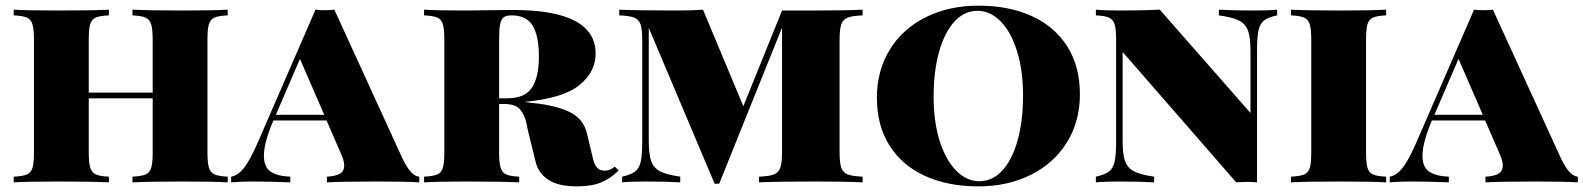

<svg xmlns="http://www.w3.org/2000/svg" viewBox="-20 -642 5575 676"><path d="M710.4 -502V-106Q710.4 -68.4 715.8 -51.3Q721.2 -34.2 735.6 -27.8Q750 -21.5 781.7 -20V0Q730.5 -2.9 623.5 -2.9Q507.8 -2.9 446.3 0V-20Q478.5 -21.5 492.9 -27.8Q507.3 -34.2 512.5 -51.3Q517.6 -68.4 517.6 -106V-295.9H292.5V-106Q292.5 -68.4 297.9 -51.3Q303.2 -34.2 317.4 -27.8Q331.5 -21.5 363.3 -20V0Q302.2 -2.9 186.5 -2.9Q79.6 -2.9 28.3 0V-20Q60.5 -21.5 75 -27.8Q89.4 -34.2 94.5 -51.3Q99.6 -68.4 99.6 -106V-502Q99.6 -539.6 94.2 -556.6Q88.9 -573.7 74.5 -580.1Q60.1 -586.4 28.3 -587.9V-607.9Q79.6 -605 186.5 -605Q302.2 -605 363.3 -607.9V-587.9Q331.1 -586.4 316.9 -580.1Q302.7 -573.7 297.6 -556.9Q292.5 -540 292.5 -502V-315.9H517.6V-502Q517.6 -539.6 512.2 -556.6Q506.8 -573.7 492.4 -580.1Q478 -586.4 446.3 -587.9V-607.9Q507.8 -605 623.5 -605Q730.5 -605 781.7 -607.9V-587.9Q749.5 -586.4 735.1 -580.1Q720.7 -573.7 715.6 -556.9Q710.4 -540 710.4 -502Z M1456.1 -20V0Q1404.8 -2.9 1309.1 -2.9Q1188 -2.9 1130.9 0V-20Q1161.6 -21.5 1176.8 -30.5Q1191.9 -39.6 1191.9 -59.1Q1191.9 -77.1 1179.2 -104L1129.9 -217.8H942.4Q909.2 -139.6 909.2 -93.8Q909.2 -53.2 933.3 -37.4Q957.5 -21.5 1002 -20V0Q927.2 -2.9 871.1 -2.9Q824.2 -2.9 793.9 0V-20Q817.4 -23.9 838.4 -50Q859.4 -76.2 886.2 -137.2L1090.8 -607.9Q1106 -606 1124 -606Q1143.1 -606 1157.2 -607.9L1397 -84Q1426.8 -21.5 1456.1 -20ZM1036.1 -434.6 951.2 -237.8H1121.6Z M2011.2 14.2Q1946.8 14.2 1911.4 -8.5Q1876 -31.2 1866.2 -70.8L1838.4 -184.1Q1832 -222.2 1821.3 -241.9Q1810.5 -261.7 1794.9 -268.8Q1779.3 -275.9 1754.4 -275.9H1737.3V-106Q1737.3 -68.4 1742.7 -51.3Q1748 -34.2 1762.2 -27.8Q1776.4 -21.5 1808.1 -20V0Q1743.7 -2.9 1621.1 -2.9Q1521.5 -2.9 1473.1 0V-20Q1505.4 -21.5 1519.8 -27.8Q1534.2 -34.2 1539.3 -51.3Q1544.4 -68.4 1544.4 -106V-502Q1544.4 -540 1539.1 -557.1Q1533.7 -574.2 1519.5 -580.3Q1505.4 -586.4 1473.1 -587.9V-607.9Q1521.5 -605 1615.2 -605Q1635.7 -605 1736.8 -606.4L1786.1 -606.9Q2077.1 -606.9 2077.1 -453.1Q2077.1 -388.7 2019.8 -342.3Q1962.4 -295.9 1826.7 -283.2L1852.5 -279.8Q1936 -271.5 1984.9 -248Q2033.7 -224.6 2046.4 -172.9L2067.4 -85Q2073.2 -60.5 2083 -50.8Q2092.8 -41 2109.4 -41Q2127 -41 2144.5 -55.2L2158.2 -42Q2130.9 -14.2 2096.9 0Q2063 14.2 2011.2 14.2ZM1737.3 -502V-295.9H1764.2Q1829.6 -295.9 1853.5 -334.2Q1877.4 -372.6 1877.4 -441.9Q1877.4 -515.1 1855.5 -551.5Q1833.5 -587.9 1781.2 -587.9Q1762.2 -587.9 1753.2 -580.8Q1744.1 -573.7 1740.7 -555.9Q1737.3 -538.1 1737.3 -502Z M2936 -502V-106Q2936 -68.4 2942.1 -51.3Q2948.2 -34.2 2964.6 -27.8Q2981 -21.5 3017.1 -20V0Q2958.5 -2.9 2850.1 -2.9Q2715.3 -2.9 2652.3 0V-20Q2688.5 -21.5 2704.8 -27.8Q2721.2 -34.2 2727.3 -51.3Q2733.4 -68.4 2733.4 -106V-544.9L2512.2 4.9H2496.1L2264.2 -543.9V-146Q2264.2 -98.1 2272.9 -74.2Q2281.7 -50.3 2304.4 -38.6Q2327.1 -26.9 2375 -20V0Q2326.2 -2.9 2253.4 -2.9Q2199.7 -2.9 2170.4 0V-20Q2201.7 -26.9 2216.3 -38.3Q2231 -49.8 2236.1 -73.7Q2241.2 -97.7 2241.2 -146V-502Q2241.2 -539.6 2235.1 -556.6Q2229 -573.7 2212.6 -580.1Q2196.3 -586.4 2160.2 -587.9V-607.9Q2226.1 -605 2363.3 -605Q2418 -605 2455.1 -607.9L2597.2 -268.1L2733.4 -605H2850.1Q2958.5 -605 3017.1 -607.9V-587.9Q2981 -586.4 2964.6 -580.1Q2948.2 -573.7 2942.1 -556.6Q2936 -539.6 2936 -502Z M3782.2 -310.1Q3782.2 -214.4 3736.6 -140.9Q3690.9 -67.4 3609.6 -26.6Q3528.3 14.2 3424.3 14.2Q3317.4 14.2 3236.6 -22.7Q3155.8 -59.6 3111.6 -129.9Q3067.4 -200.2 3067.4 -297.9Q3067.4 -393.6 3112.8 -467.3Q3158.2 -541 3239.7 -581.5Q3321.3 -622.1 3425.3 -622.1Q3532.2 -622.1 3613 -585.2Q3693.8 -548.3 3738 -478Q3782.2 -407.7 3782.2 -310.1ZM3267.1 -301.8Q3267.1 -212.9 3288.6 -145.3Q3310.1 -77.6 3346.9 -40.8Q3383.8 -3.9 3428.2 -3.9Q3474.6 -3.9 3509.5 -42.2Q3544.4 -80.6 3563.2 -149.2Q3582 -217.8 3582 -306.2Q3582 -395 3560.5 -462.9Q3539.1 -530.8 3502.4 -567.4Q3465.8 -604 3421.4 -604Q3375 -604 3340.1 -565.7Q3305.2 -527.3 3286.1 -458.7Q3267.1 -390.1 3267.1 -301.8Z M4405.8 -461.9V0Q4388.2 -1.5 4369.1 -1.5Q4351.1 -1.5 4332.5 0L3932.6 -459V-146Q3932.6 -98.1 3941.4 -74.2Q3950.2 -50.3 3972.9 -38.6Q3995.6 -26.9 4043.5 -20V0Q3994.6 -2.9 3921.4 -2.9Q3868.7 -2.9 3838.4 0V-20Q3870.1 -26.9 3884.8 -38.3Q3899.4 -49.8 3904.5 -73.7Q3909.7 -97.7 3909.7 -146V-502Q3909.7 -539.6 3904.3 -556.6Q3898.9 -573.7 3884.5 -580.1Q3870.1 -586.4 3838.4 -587.9V-607.9Q3868.7 -605 3921.4 -605Q4003.4 -605 4063.5 -607.9L4382.8 -244.1V-461.9Q4382.8 -510.3 4374 -534.2Q4365.2 -558.1 4342.5 -569.6Q4319.8 -581.1 4271.5 -587.9V-607.9Q4321.3 -605 4393.6 -605Q4446.8 -605 4476.6 -607.9V-587.9Q4444.8 -581.5 4430.4 -569.8Q4416 -558.1 4410.9 -534.4Q4405.8 -510.7 4405.8 -461.9Z M4789.6 -502V-106Q4789.6 -68.4 4794.7 -51.3Q4799.8 -34.2 4814 -27.8Q4828.1 -21.5 4860.4 -20V0Q4805.7 -2.9 4698.7 -2.9Q4579.6 -2.9 4525.4 0V-20Q4557.6 -21.5 4572 -27.8Q4586.4 -34.2 4591.6 -51.3Q4596.7 -68.4 4596.7 -106V-502Q4596.7 -539.6 4591.3 -556.6Q4585.9 -573.7 4571.5 -580.1Q4557.1 -586.4 4525.4 -587.9V-607.9Q4579.6 -605 4698.7 -605Q4805.7 -605 4860.4 -607.9V-587.9Q4828.1 -586.4 4814 -580.1Q4799.8 -573.7 4794.7 -556.9Q4789.6 -540 4789.6 -502Z M5535.2 -20V0Q5483.9 -2.9 5388.2 -2.9Q5267.1 -2.9 5210 0V-20Q5240.7 -21.5 5255.9 -30.5Q5271 -39.6 5271 -59.1Q5271 -77.1 5258.3 -104L5209 -217.8H5021.5Q4988.3 -139.6 4988.3 -93.8Q4988.3 -53.2 5012.5 -37.4Q5036.6 -21.5 5081.1 -20V0Q5006.3 -2.9 4950.2 -2.9Q4903.3 -2.9 4873 0V-20Q4896.5 -23.9 4917.5 -50Q4938.5 -76.2 4965.3 -137.2L5169.9 -607.9Q5185.1 -606 5203.1 -606Q5222.2 -606 5236.3 -607.9L5476.1 -84Q5505.9 -21.5 5535.2 -20ZM5115.2 -434.6 5030.3 -237.8H5200.7Z"/></svg>

Font: TypoPRO Playfair Display SC
Style: Regular
Weight: 900
Designer: Claus Eggers Sørensen
Foundry: Claus Eggers Sørensen
Version: Version 1.004;PS 001.004;hotconv 1.0.70;makeotf.lib2.5.58329